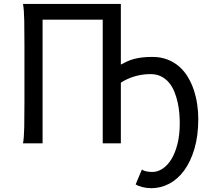

<svg xmlns="http://www.w3.org/2000/svg" viewBox="-20 -733 1078 982"><path d="M598.1 -402.8Q614.3 -411.6 630.4 -418.9Q646.5 -426.3 665.3 -431.4Q684.1 -436.5 707 -439.2Q730 -441.9 759.3 -441.9Q801.8 -441.9 835.9 -428.7Q870.1 -415.5 896.2 -392.8Q922.4 -370.1 940.9 -339.1Q959.5 -308.1 971.2 -272.9Q982.9 -237.8 988.5 -200Q994.1 -162.1 994.1 -125Q994.1 -38.1 974.4 28.3Q954.6 94.7 921.6 139.4Q888.7 184.1 845.2 206.8Q801.8 229.5 754.4 229.5Q731 229.5 708.5 223.9Q686 218.3 673.8 210L705.6 134.3Q714.4 140.6 729 143.6Q743.7 146.5 759.3 146.5Q785.2 146.5 810.3 130.6Q835.4 114.7 855.2 83.5Q875 52.2 887.2 5.4Q899.4 -41.5 899.4 -103.5Q899.4 -126 897.2 -153.3Q895 -180.7 888.9 -208.5Q882.8 -236.3 872.3 -262.7Q861.8 -289.1 845.2 -309.3Q828.6 -329.6 804.9 -341.8Q781.2 -354 749.5 -354Q725.1 -354 703.1 -350.3Q681.2 -346.7 661.9 -340.3Q642.6 -334 626.5 -326.2Q610.4 -318.4 598.1 -310.1V0H505.4V-632.3H197.8V0H97.7Q103 -29.3 104 -83.3Q105 -137.2 105 -210V-500.5Q105 -572.8 104 -628.2Q103 -683.6 97.7 -712.9H598.1Z"/></svg>

Font: Andika FrenchTight
Style: Regular
Weight: 400
Designer: Victor Gaultney, Annie Olsen, Julie Remington, Don Collingsworth, Eric Hays, Becca Hirsbrunner
Foundry: SIL International
Version: Version 5.000 ; Dig1 Dig4Opn Dig7 LnSpcTght